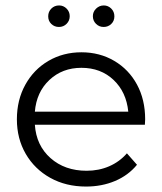

<svg xmlns="http://www.w3.org/2000/svg" viewBox="-20 -680 595 705"><path d="M512 -222H108Q113 -146 165.5 -99.5Q218 -53 298 -53Q343 -53 381 -69.5Q419 -86 446 -117L483 -75Q451 -36 402.5 -15.5Q354 5 296 5Q222 5 164.5 -27Q107 -59 74.5 -115Q42 -171 42 -242Q42 -313 73 -369Q104 -425 158 -456.5Q212 -488 279 -488Q346 -488 399.5 -456.5Q453 -425 483 -369.5Q513 -314 513 -242ZM108 -270H451Q444 -342 397 -386.5Q350 -431 279 -431Q209 -431 161.5 -386.5Q114 -342 108 -270ZM157 -620Q157 -637 168.5 -648.5Q180 -660 197 -660Q213 -660 224.5 -648.5Q236 -637 236 -620.5Q236 -604 224.5 -592.5Q213 -581 196.5 -581Q180 -581 168.5 -592Q157 -603 157 -620ZM361 -660Q377 -660 388.5 -648.5Q400 -637 400 -620Q400 -603 388.5 -592Q377 -581 360.5 -581Q344 -581 332.5 -592.5Q321 -604 321 -620.5Q321 -637 333 -648.5Q345 -660 361 -660Z"/></svg>

Font: Montserrat Ace
Style: Regular
Weight: 400
Designer: Julieta Ulanovsky
Foundry: Julieta Ulanovsky
Version: Version 1